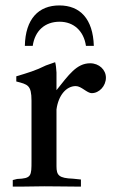

<svg xmlns="http://www.w3.org/2000/svg" viewBox="-20 -687 425 707"><path d="M296.5 -518C288.5 -573 251.5 -607 199.5 -607C145.5 -607 108.5 -574 100.5 -518H71.5C73.5 -618 122.5 -667 198.5 -667C274.5 -667 322.5 -618 325.5 -518ZM188 -420C187 -435 186 -448 183 -458L149 -446C111 -427 83 -419 40 -406V-387C82 -376 96 -374 96 -316V-95C96 -39 96 -30 43 -28L27 -24V0H69C96 0 117 -1 143 -1C185 -1 219 0 255 0H278V-26L249 -29C197 -31 188 -41 188 -75V-94V-284C195 -336 224 -370 259 -370C280 -370 300 -344 318 -344C345 -344 370 -370 370 -401C370 -430 345 -454 312 -454C262 -454 233 -411 188 -355Z"/></svg>

Font: Sibila
Style: Regular
Weight: 400
Designer: Stefan Peev
Foundry: Context Ltd
Version: Version 1.000